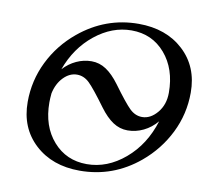

<svg xmlns="http://www.w3.org/2000/svg" viewBox="-81 -824 980 914"><g transform="rotate(10 409.0 -366.5)"><path d="M517.6 -734.9Q650.9 -734.9 734.4 -657.7Q817.9 -580.6 817.9 -455.1Q817.9 -351.6 772.5 -260Q727.1 -168.5 647.5 -102.1Q522 2.4 360.8 2.4Q228 2.4 144.5 -74.7Q61 -151.9 61 -277.3Q61 -380.9 106.2 -472.7Q151.4 -564.5 231.4 -630.4Q357.9 -734.9 517.6 -734.9ZM270.5 -445.8Q234.9 -445.8 205.3 -415.5Q175.8 -385.3 165.5 -336.9Q163.1 -311.5 163.1 -293Q163.1 -178.2 226.3 -106.2Q289.6 -34.2 388.7 -34.2Q487.8 -34.2 572.5 -106Q657.2 -177.7 693.4 -294.9Q665.5 -261.7 628.7 -243.9Q591.8 -226.1 552.2 -226.1Q514.2 -226.1 481.7 -247.6Q449.2 -269 417 -312.5Q356.9 -394.5 330.3 -420.2Q303.7 -445.8 270.5 -445.8ZM609.4 -300.8Q649.9 -300.8 682.6 -339.8Q715.3 -378.9 715.3 -436.5Q715.3 -551.8 652.3 -625Q589.4 -698.2 489.7 -698.2Q396 -698.2 313.5 -632.1Q231 -565.9 191.9 -458Q219.2 -487.8 254.6 -504.2Q290 -520.5 327.6 -520.5Q365.7 -520.5 398.2 -499Q430.7 -477.5 462.9 -434.1Q522.9 -352.1 549.6 -326.4Q576.2 -300.8 609.4 -300.8Z"/></g></svg>

Font: Flanker
Style: Italic
Weight: 400
Italic angle: -12°
Designer: Flanker
Version: Version 2.027